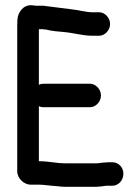

<svg xmlns="http://www.w3.org/2000/svg" viewBox="-20 -690 538 736"><path d="M360 -643H333C311 -643 279 -652 257 -654C220 -658 183 -664 146 -668H117C110 -669 105 -670 98 -670C85 -670 73 -665 64 -655C48 -637 46 -622 46 -591V-34C46 -5 73 18 98 18H132C148 18 163 21 178 22L202 24C210 25 219 26 227 26H352C365 25 375 24 387 22H411C434 22 453 1 453 -24C453 -49 434 -68 411 -68H403C396 -68 388 -68 381 -67C369 -67 362 -64 351 -64H229C197 -64 165 -72 132 -72H129V-283C135 -280 140 -279 146 -279H325C347 -279 367 -300 367 -324C367 -348 347 -369 325 -369H146C140 -369 135 -368 129 -365V-578H145C148 -577 151 -577 155 -577C178 -571 203 -569 227 -567C262 -564 297 -553 333 -553H360C382 -553 402 -574 402 -598C402 -622 382 -643 360 -643Z"/></svg>

Font: Electronic
Style: Circ
Weight: 900
Version: Version 1.011